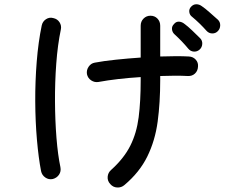

<svg xmlns="http://www.w3.org/2000/svg" viewBox="-20 -835 1040 883"><path d="M552.7 15.6Q538.1 28.3 519 27.3Q500 26.4 487.3 11.7Q473.6 -2.9 475.1 -22Q476.6 -41 491.2 -53.7Q549.8 -106.4 579.1 -164.6Q608.4 -222.7 617.7 -295.9Q627 -369.1 627 -465.8V-480.5Q517.6 -473.6 432.6 -458Q415 -455.1 399.4 -465.3Q383.8 -475.6 379.9 -494.1Q377 -512.7 387.7 -528.3Q398.4 -543.9 416 -546.9Q457 -554.7 513.2 -560.5Q569.3 -566.4 627 -570.3V-716.8Q627 -736.3 640.1 -749.5Q653.3 -762.7 671.9 -762.7Q691.4 -762.7 704.1 -749.5Q716.8 -736.3 716.8 -716.8V-575.2Q796.9 -578.1 848.6 -575.2Q868.2 -574.2 880.4 -560.5Q892.6 -546.9 890.6 -528.3Q889.6 -508.8 876.5 -496.6Q863.3 -484.4 843.8 -485.4Q790 -488.3 716.8 -485.4V-465.8Q716.8 -363.3 705.1 -275.9Q693.4 -188.5 657.7 -115.7Q622.1 -43 552.7 15.6ZM222.7 -11.7Q204.1 -7.8 188.5 -18.6Q172.9 -29.3 168.9 -47.9Q157.2 -108.4 149.9 -191.9Q142.6 -275.4 142.1 -368.2Q141.6 -460.9 148.9 -551.8Q156.2 -642.6 171.9 -717.8Q175.8 -736.3 191.4 -746.6Q207 -756.8 224.6 -752Q244.1 -748 253.9 -732.4Q263.7 -716.8 259.8 -699.2Q245.1 -628.9 238.8 -543Q232.4 -457 232.9 -368.7Q233.4 -280.3 239.7 -201.2Q246.1 -122.1 257.8 -66.4Q261.7 -46.9 251.5 -31.7Q241.2 -16.6 222.7 -11.7ZM981.4 -691.4Q970.7 -680.7 955.6 -681.2Q940.4 -681.6 929.7 -693.4Q915 -710 897.5 -727.1Q879.9 -744.1 863.3 -757.8Q852.5 -765.6 850.6 -779.3Q848.6 -793 858.4 -803.7Q869.1 -815.4 882.8 -815.4Q896.5 -815.4 908.2 -806.6Q922.9 -796.9 944.3 -777.8Q965.8 -758.8 982.4 -744.1Q993.2 -733.4 992.7 -717.8Q992.2 -702.1 981.4 -691.4ZM898.4 -607.4Q886.7 -596.7 871.6 -597.7Q856.4 -598.6 845.7 -611.3Q818.4 -644.5 782.2 -677.7Q772.5 -686.5 771 -700.2Q769.5 -713.9 780.3 -724.6Q790 -736.3 803.7 -735.4Q817.4 -734.4 829.1 -724.6Q842.8 -714.8 863.8 -694.8Q884.8 -674.8 900.4 -659.2Q911.1 -648.4 910.2 -632.8Q909.2 -617.2 898.4 -607.4Z"/></svg>

Font: KTXP_ComRound
Style: Medium
Weight: 500
Version: Version 1.01;May 16, 2022;FontCreator 13.0.0.2683 64-bit